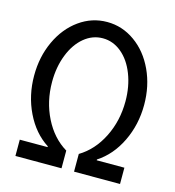

<svg xmlns="http://www.w3.org/2000/svg" viewBox="-106 -800 812 890"><g transform="rotate(15 300.0 -355.0)"><path d="M124 -376Q124 -282.2 163.3 -203.9Q202.6 -125.5 270 -85V0H48.8V-78.1H182.1V-82Q114.7 -125.5 75.4 -206.5Q36.1 -287.6 36.1 -382.8Q36.1 -473.1 71 -548.3Q106 -623.5 166.5 -666.7Q227.1 -710 299.8 -710Q372.6 -710 433.3 -666.7Q494.1 -623.5 529.1 -548.3Q564 -473.1 564 -382.8Q564 -287.6 524.7 -206.5Q485.4 -125.5 418 -82V-78.1H550.8V0H330.1V-85Q397.5 -125.5 436.8 -203.9Q476.1 -282.2 476.1 -376Q476.1 -447.3 453.1 -506.1Q430.2 -564.9 389.6 -598.4Q349.1 -631.8 299.8 -631.8Q250.5 -631.8 210.2 -598.4Q169.9 -564.9 147 -506.1Q124 -447.3 124 -376Z"/></g></svg>

Font: CommitMono
Style: Regular
Weight: 400
Monospace: yes
Designer: Eigil Nikolajsen
Foundry: Eigil Nikolajsen
Version: Version 1.143